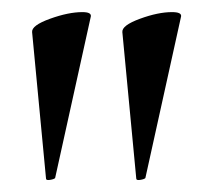

<svg xmlns="http://www.w3.org/2000/svg" viewBox="-20 -660 335 317"><path d="M116 -640Q131 -640 130 -633L71 -366Q69 -364 62.5 -363Q56 -362 56 -365L33 -607Q32 -618 62.5 -629Q93 -640 116 -640ZM264 -640Q280 -640 279 -633L220 -366Q218 -364 211.5 -363Q205 -362 205 -365L182 -607Q181 -618 211 -629Q241 -640 264 -640Z"/></svg>

Font: Cormorant Infant SemiBold
Style: Regular
Weight: 600
Designer: Christian Thalmann (Catharsis Fonts)
Foundry: Catharsis Fonts
Version: Version 4.000